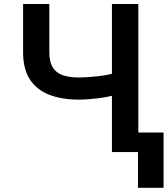

<svg xmlns="http://www.w3.org/2000/svg" viewBox="-20 -747 823 943"><path d="M93.4 -490.1V-727.3H222.3V-490.1Q222.3 -443.9 238.5 -416.9Q254.6 -389.9 286.6 -378.2Q318.5 -366.5 366.1 -366.5Q387.4 -366.5 412.1 -368.1Q436.8 -369.7 462 -372.7Q487.2 -375.7 510.3 -380.1Q533.4 -384.6 551.5 -389.9V-282.7Q533.4 -277 511 -272.4Q488.6 -267.8 463.8 -264.6Q438.9 -261.4 414.1 -259.6Q389.2 -257.8 366.1 -257.8Q282.7 -257.8 221.4 -281.8Q160.2 -305.8 126.8 -356.9Q93.4 -408 93.4 -490.1ZM529.8 -727.3H659.4V0H529.8ZM783.4 -95.9V175.4H657.7V-95.9Z"/></svg>

Font: DeltaSans SemiBold
Style: Regular
Weight: 600
Designer: Rasmus Andersson
Foundry: rsms
Version: Version 3.012